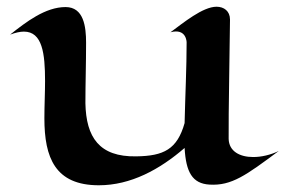

<svg xmlns="http://www.w3.org/2000/svg" viewBox="-20 -539 849 571"><path d="M809 -90C784 -78 757 -72 733 -72C693 -72 661 -89 660 -126C659 -185 664 -440 664 -481C664 -506 646 -519 624 -519C583 -519 525 -471 487 -443C535 -456 535 -413 535 -413C535 -336 531 -259 529 -173C507 -95 467 -75 385 -74C275 -72 236 -131 234 -232C234 -290 236 -348 236 -412C236 -460 229 -518 175 -518C115 -518 58 -474 10 -436C26 -442 40 -445 51 -445C106 -445 114 -380 114 -298C114 -263 112 -225 112 -187C112 -70 144 12 274 12C369 12 455 -35 529 -99C533 -27 552 7 603 10C669 14 712 -18 809 -90Z"/></svg>

Font: Eagle Lake
Style: Regular
Weight: 400
Designer: Astigmatic (AOETI)
Foundry: Astigmatic (AOETI)
Version: Version 1.000